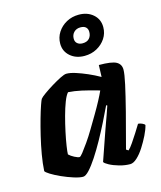

<svg xmlns="http://www.w3.org/2000/svg" viewBox="-113 -841 774 924"><g transform="rotate(-15 273.5 -379.5)"><path d="M186 0Q169 0 140.5 -9Q112 -18 83 -31Q54 -44 34 -56.5Q14 -69 12 -75Q14 -112 21.5 -155.5Q29 -199 39.5 -243Q50 -287 60.5 -324Q71 -361 79.5 -385.5Q88 -410 91 -414Q96 -421 115.5 -435Q135 -449 159.5 -464Q184 -479 205 -489.5Q226 -500 236 -500Q255 -500 281.5 -491.5Q308 -483 338 -470Q368 -457 396 -441L398 -500Q462 -500 484.5 -487.5Q507 -475 507 -448Q507 -427 496 -376.5Q485 -326 465.5 -249.5Q446 -173 419 -73L430 -66Q441 -76 454.5 -96Q468 -116 482.5 -138.5Q497 -161 507 -178Q516 -178 527 -173Q538 -168 540 -163Q535 -142 521.5 -114.5Q508 -87 491 -60.5Q474 -34 455.5 -17Q437 0 421 0Q395 0 367 -8Q339 -16 319.5 -26.5Q300 -37 297 -44L347 -188Q354 -207 359.5 -223Q365 -239 372 -257.5Q379 -276 387 -301L382 -304Q366 -270 345.5 -229Q325 -188 302.5 -147.5Q280 -107 258 -73.5Q236 -40 217.5 -20Q199 0 186 0ZM194 -96Q199 -96 211.5 -112Q224 -128 242 -153.5Q260 -179 279 -211Q298 -243 317 -275Q336 -307 350.5 -334.5Q365 -362 373 -380Q321 -395 286.5 -402.5Q252 -410 221 -412Q210 -400 199 -371.5Q188 -343 178 -306Q168 -269 160 -231.5Q152 -194 147.5 -164.5Q143 -135 143 -123Q153 -113 169.5 -104.5Q186 -96 194 -96ZM344 -560Q301 -560 273 -584.5Q245 -609 245 -647Q245 -678 261.5 -703.5Q278 -729 305.5 -744Q333 -759 367 -759Q410 -759 438 -734.5Q466 -710 466 -671Q466 -640 449.5 -615Q433 -590 405.5 -575Q378 -560 344 -560ZM350 -621Q372 -621 383.5 -633.5Q395 -646 395 -666Q395 -681 386 -689.5Q377 -698 359 -698Q339 -698 326.5 -685.5Q314 -673 314 -653Q314 -638 324 -629.5Q334 -621 350 -621Z"/></g></svg>

Font: Texturina Medium 12pt ExtraBold
Style: Italic
Weight: 800
Italic angle: -11°
Version: Version 1.002